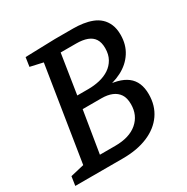

<svg xmlns="http://www.w3.org/2000/svg" viewBox="-160 -839 954 978"><g transform="rotate(-30 317.0 -350.0)"><path d="M7 0 15 -53 109 -75 93 -59 185 -639 197 -622 108 -642 116 -695 291 -700H399Q427 -700 455 -696Q483 -692 508 -682.5Q533 -673 551.5 -656Q570 -639 581 -613.5Q592 -588 592 -552Q592 -494 564 -450.5Q536 -407 486.5 -381.5Q437 -356 373 -349L378 -364Q472 -363 518.5 -327.5Q565 -292 565 -218Q565 -151 531 -102Q497 -53 434.5 -26.5Q372 0 287 0ZM192 -56 173 -75H285Q369 -75 415 -114.5Q461 -154 461 -219Q461 -256 446.5 -277.5Q432 -299 406.5 -309.5Q381 -320 346 -320H218L239 -344ZM243 -374 230 -394H311Q346 -394 378 -401.5Q410 -409 435 -425.5Q460 -442 475 -468.5Q490 -495 490 -532Q490 -566 476.5 -586.5Q463 -607 437 -616.5Q411 -626 373 -626H265L285 -643Z"/></g></svg>

Font: Bitter Thin Medium
Style: Italic
Weight: 500
Italic angle: -9°
Version: Version 3.021